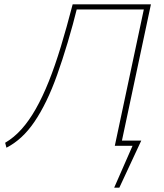

<svg xmlns="http://www.w3.org/2000/svg" viewBox="-20 -678 765 893"><path d="M537 0V-24H637L625 0ZM511 195 607 -24H637L535 195ZM10 9 4 -14Q45 -38 80 -77Q115 -116 146.5 -171.5Q178 -227 207 -299.5Q236 -372 263 -461Q290 -550 318 -658H343Q319 -561 294.5 -479.5Q270 -398 246 -330.5Q222 -263 195.5 -208.5Q169 -154 140.5 -112Q112 -70 79.5 -40Q47 -10 10 9ZM514 0 654 -658H682L542 0ZM325 -634 330 -658H668L663 -634Z"/></svg>

Font: Ysabeau Office Thin
Style: Italic
Weight: 250
Italic angle: -12°
Designer: Christian Thalmann (Catharsis Fonts)
Version: Version 2.001;gftools[0.9.30]; featfreeze: tnum,lnum,ss02